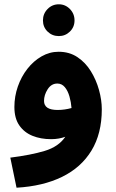

<svg xmlns="http://www.w3.org/2000/svg" viewBox="-20 -644 538 894"><path d="M57 230 28 90Q124 78 188.5 58.5Q253 39 284 -7Q270 -2 253.5 1Q237 4 218 4Q170 4 131.5 -11.5Q93 -27 70 -60Q47 -93 47 -146Q47 -195 63 -241Q79 -287 107.5 -323.5Q136 -360 173.5 -381.5Q211 -403 253 -403Q303 -403 340.5 -378Q378 -353 403 -312.5Q428 -272 441 -225Q454 -178 454 -135Q454 -22 406 57Q358 136 269 179.5Q180 223 57 230ZM185 -174Q185 -132 248 -132Q281 -132 313 -141Q311 -168 303.5 -194.5Q296 -221 282 -238Q268 -255 247 -255Q219 -255 202 -228.5Q185 -202 185 -174ZM254 -476Q223 -476 201.5 -497Q180 -518 180 -549Q180 -580 201.5 -602Q223 -624 254 -624Q284 -624 305.5 -602Q327 -580 327 -549Q327 -518 305.5 -497Q284 -476 254 -476Z"/></svg>

Font: Noto IKEA Arabic
Style: Bold
Weight: 700
Designer: Monotype Design Team
Foundry: Monotype Imaging Inc.
Version: Version 1.200